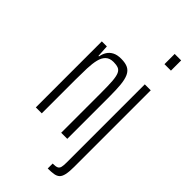

<svg xmlns="http://www.w3.org/2000/svg" viewBox="-289 -801 1049 1049"><g transform="rotate(45 235.5 -276.5)"><path d="M47 0V-510H86L90 -441H94Q98 -463 108.5 -480Q119 -497 138.5 -507.5Q158 -518 189 -518Q222 -518 242 -508Q262 -498 272.5 -475Q283 -452 286.5 -415Q290 -378 290 -324V0H243V-312Q243 -366 240.5 -398.5Q238 -431 230.5 -448Q223 -465 208.5 -470.5Q194 -476 172 -476Q143 -476 126.5 -460.5Q110 -445 103 -416.5Q96 -388 94.5 -348Q93 -308 93 -261V0ZM377 -664V-743H427V-664ZM329 190V152Q353 152 363 147Q373 142 376 129.5Q379 117 379 96V-510H425V82Q425 119 420 141.5Q415 164 404 174Q393 184 374.5 187Q356 190 329 190Z"/></g></svg>

Font: Saira UltraCondensed Light
Style: Regular
Weight: 300
Width: 1
Designer: Hector Gatti with collaboration of the Omnibus-Type team
Foundry: Omnibus-Type
Version: Version 1.101